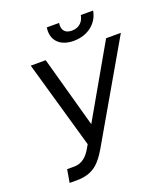

<svg xmlns="http://www.w3.org/2000/svg" viewBox="-162 -1022 1000 1146"><g transform="rotate(-20 337.5 -449.5)"><path d="M81 9.9H127.8C238.6 9.9 281.2 -49.7 322.4 -117.9L674.7 -727.3H581L322.4 -275.6L197.4 -727.3H102.3L261.4 -170.5L245.7 -143.5C224.4 -108 193.2 -72.4 140.6 -72.4H95.2ZM270.6 -909.1C257.8 -832.4 305.4 -778.4 394.9 -778.4C485.8 -778.4 551.8 -832.4 564.6 -909.1H486.5C480.1 -872.2 455.3 -839.5 405.5 -839.5C355.8 -839.5 342.3 -872.2 348.7 -909.1Z"/></g></svg>

Font: Margiela Sans
Style: Italic
Weight: 400
Italic angle: -9.39999°
Designer: Stefan Endress, Andreas Faust
Version: Version 1.100;FEAKit 1.0